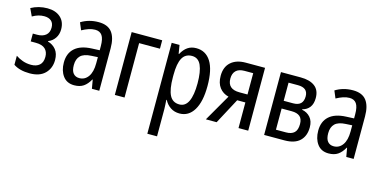

<svg xmlns="http://www.w3.org/2000/svg" viewBox="-75 -946 3149 1585"><g transform="rotate(15 1499.0 -153.5)"><path d="M171 -547Q241 -547 282.5 -510Q324 -473 324 -408Q324 -364 302 -332Q280 -300 245 -287V-283Q288 -271 314.5 -238Q341 -205 341 -150Q341 -80 296 -35Q251 10 166 10Q79 10 27 -26V-103Q53 -85 86.5 -73Q120 -61 159 -61Q204 -61 230.5 -84Q257 -107 257 -155Q257 -198 231 -222.5Q205 -247 150 -247H107V-314H144Q190 -314 217 -336Q244 -358 244 -401Q244 -439 222 -458Q200 -477 162 -477Q136 -477 112 -470Q88 -463 62 -448L32 -512Q96 -547 171 -547Z M608 -546Q687 -546 723 -499.5Q759 -453 759 -363V0H696L683 -75H680Q656 -32 625 -11Q594 10 546 10Q483 10 449.5 -35.5Q416 -81 416 -150Q416 -229 465 -273Q514 -317 609 -321L676 -324V-359Q676 -422 656.5 -450Q637 -478 597 -478Q570 -478 542 -468.5Q514 -459 485 -443L459 -505Q491 -525 528.5 -535.5Q566 -546 608 -546ZM676 -265 622 -262Q558 -259 529.5 -231Q501 -203 501 -151Q501 -103 520 -80.5Q539 -58 572 -58Q619 -58 647.5 -98Q676 -138 676 -213Z M1153 -537V-465H975V0H892V-537Z M1443 -547Q1524 -547 1568 -477.5Q1612 -408 1612 -269Q1612 -135 1568 -62.5Q1524 10 1446 10Q1402 10 1369 -12Q1336 -34 1317 -71H1313Q1314 -51 1315.5 -30.5Q1317 -10 1317 6V240H1234V-537H1301L1313 -464H1317Q1339 -505 1369.5 -526Q1400 -547 1443 -547ZM1425 -476Q1369 -476 1343 -429.5Q1317 -383 1317 -285V-266Q1317 -162 1342.5 -112Q1368 -62 1426 -62Q1477 -62 1502 -115Q1527 -168 1527 -269Q1527 -369 1503 -422.5Q1479 -476 1425 -476Z M1762 0H1670L1802 -229Q1753 -241 1724 -279Q1695 -317 1695 -379Q1695 -455 1741 -496Q1787 -537 1867 -537H2032V0H1949V-219H1879ZM1778 -378Q1778 -287 1880 -287H1949V-469H1875Q1826 -469 1802 -445Q1778 -421 1778 -378Z M2501 -404Q2501 -355 2479 -325.5Q2457 -296 2417 -286V-282Q2461 -274 2488.5 -242.5Q2516 -211 2516 -158Q2516 -84 2472.5 -42Q2429 0 2341 0H2168V-537H2337Q2414 -537 2457.5 -504.5Q2501 -472 2501 -404ZM2417 -396Q2417 -469 2332 -469H2251V-314H2332Q2417 -314 2417 -396ZM2431 -163Q2431 -208 2407 -228Q2383 -248 2337 -248H2251V-67H2337Q2383 -67 2407 -89.5Q2431 -112 2431 -163Z M2782 -546Q2861 -546 2897 -499.5Q2933 -453 2933 -363V0H2870L2857 -75H2854Q2830 -32 2799 -11Q2768 10 2720 10Q2657 10 2623.5 -35.5Q2590 -81 2590 -150Q2590 -229 2639 -273Q2688 -317 2783 -321L2850 -324V-359Q2850 -422 2830.5 -450Q2811 -478 2771 -478Q2744 -478 2716 -468.5Q2688 -459 2659 -443L2633 -505Q2665 -525 2702.5 -535.5Q2740 -546 2782 -546ZM2850 -265 2796 -262Q2732 -259 2703.5 -231Q2675 -203 2675 -151Q2675 -103 2694 -80.5Q2713 -58 2746 -58Q2793 -58 2821.5 -98Q2850 -138 2850 -213Z"/></g></svg>

Font: Avrile Sans Condensed
Style: Regular
Weight: 400
Width: 3
Designer: Monotype Design Team
Foundry: Monotype Imaging Inc.
Version: Version 2.001;September 10, 2019;FontCreator 11.5.0.2425 64-